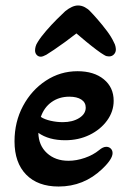

<svg xmlns="http://www.w3.org/2000/svg" viewBox="-20 -668 474 701"><path d="M129 -461Q120 -461 114 -467.5Q108 -474 108 -484Q108 -490 110 -498Q112 -506 118 -515Q129 -533 148.5 -555.5Q168 -578 188 -598Q208 -618 218 -627Q244 -648 265 -648Q278 -648 290 -641.5Q302 -635 309 -627Q319 -617 336 -597.5Q353 -578 370 -555.5Q387 -533 396 -513Q400 -506 401.5 -499Q403 -492 403 -487Q403 -477 396 -469.5Q389 -462 378 -462Q374 -462 369.5 -463Q365 -464 359 -468Q350 -473 332 -486.5Q314 -500 294 -516.5Q274 -533 259 -546Q240 -531 218 -515Q196 -499 177.5 -486.5Q159 -474 149 -468Q136 -461 129 -461ZM194 13Q118 13 75.5 -30.5Q33 -74 33 -152Q33 -223 64 -281Q95 -339 147.5 -373.5Q200 -408 263 -408Q323 -408 359 -378.5Q395 -349 395 -300Q395 -261 371 -228Q347 -195 307 -175.5Q267 -156 218 -156Q158 -156 120 -183Q121 -137 151.5 -109Q182 -81 230 -81Q259 -81 289.5 -91.5Q320 -102 342 -120Q356 -132 368 -132Q378 -132 384.5 -125.5Q391 -119 391 -109Q391 -87 353 -51Q286 13 194 13ZM209 -222Q245 -222 269 -237Q293 -252 293 -275Q293 -294 277 -304.5Q261 -315 233 -315Q196 -315 168.5 -295.5Q141 -276 129 -241Q143 -232 165 -227Q187 -222 209 -222Z"/></svg>

Font: Akaya Telivigala
Style: Regular
Weight: 400
Designer: Vaishnavi Murthy Yerkadithaya, Juan Luis Blanco Aristondo
Version: Version 1.002; ttfautohint (v1.8.3)